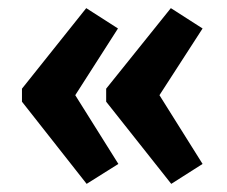

<svg xmlns="http://www.w3.org/2000/svg" viewBox="-20 -485 558 472"><path d="M270 -415 165 -251 271 -82 193 -33 34 -235V-267L192 -465ZM478 -415 372 -251 478 -82 401 -33 241 -235V-267L400 -465Z"/></svg>

Font: Exo 2.0
Style: Bold
Weight: 700
Designer: Natanael Gama
Version: Version 1.001;PS 001.001;hotconv 1.0.70;makeotf.lib2.5.58329